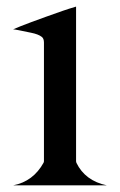

<svg xmlns="http://www.w3.org/2000/svg" viewBox="-20 -558 361 578"><path d="M19.5 -469.7Q54.7 -485.4 168.9 -525.4Q187 -531.7 209 -538.1V-72.3L210 -67.9Q236.3 -13.7 301.8 0H19.5Q80.1 -11.7 111.3 -68.4L112.3 -72.3V-429.7Q112.3 -441.9 106 -446.8Q95.7 -455.1 73.2 -459.5Q25.4 -469.7 19.5 -469.7Z"/></svg>

Font: Modern Antiqua
Style: Regular
Weight: 500
Version: Version 1.0